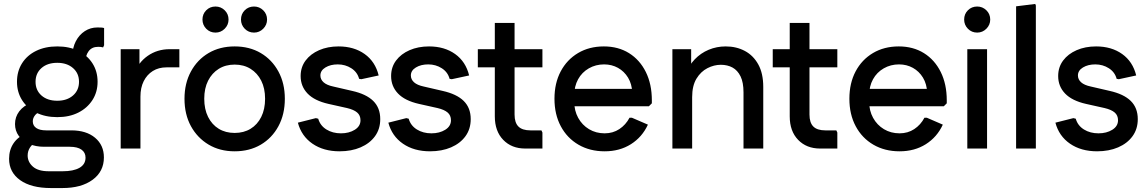

<svg xmlns="http://www.w3.org/2000/svg" viewBox="-20 -752 5813 972"><path d="M238 200Q138 200 82 160Q26 120 26 52Q26 7 48.5 -26.5Q71 -60 115 -78L165 -33Q144 -24 132 -5.5Q120 13 120 35Q120 68 146.5 91.5Q173 115 227 115H297Q352 115 382.5 97.5Q413 80 413 46Q413 20 392.5 5.5Q372 -9 333 -9H203Q161 -9 127.5 -23.5Q94 -38 75 -64Q56 -90 56 -124Q56 -160 77.5 -188.5Q99 -217 142 -234L196 -188Q171 -185 158.5 -170Q146 -155 146 -138Q146 -116 163.5 -104Q181 -92 214 -92H341Q417 -92 461.5 -54.5Q506 -17 506 45Q506 116 449 158Q392 200 296 200ZM270 -159Q209 -159 163 -182Q117 -205 91.5 -245.5Q66 -286 66 -338Q66 -391 91.5 -431.5Q117 -472 163 -494.5Q209 -517 270 -517Q331 -517 376.5 -494.5Q422 -472 448 -431.5Q474 -391 474 -338Q474 -286 448 -245.5Q422 -205 376.5 -182Q331 -159 270 -159ZM270 -242Q319 -242 349.5 -268.5Q380 -295 380 -338Q380 -381 349.5 -407.5Q319 -434 270 -434Q220 -434 190 -407.5Q160 -381 160 -338Q160 -295 190 -268.5Q220 -242 270 -242ZM412 -435 347 -470Q347 -511 364 -543.5Q381 -576 409.5 -594.5Q438 -613 473 -613Q483 -613 492.5 -612.5Q502 -612 507 -610V-523L502 -512Q492 -515 477 -515Q445 -515 428.5 -492.5Q412 -470 412 -435Z M591 0V-503H686V-368L659 -377Q679 -435 727.5 -469Q776 -503 839 -503H888V-411H823Q783 -411 753.5 -392.5Q724 -374 707.5 -341Q691 -308 691 -263V0Z M1168 14Q1093 14 1036 -20Q979 -54 946.5 -113.5Q914 -173 914 -252Q914 -330 946.5 -390Q979 -450 1036 -483.5Q1093 -517 1168 -517Q1243 -517 1300 -483.5Q1357 -450 1389.5 -390Q1422 -330 1422 -252Q1422 -173 1389.5 -113Q1357 -53 1300 -19.5Q1243 14 1168 14ZM1168 -79Q1214 -79 1248.5 -100Q1283 -121 1302.5 -160Q1322 -199 1322 -252Q1322 -305 1302.5 -343.5Q1283 -382 1248.5 -403.5Q1214 -425 1168 -425Q1122 -425 1087.5 -403.5Q1053 -382 1033.5 -343.5Q1014 -305 1014 -252Q1014 -199 1033.5 -160Q1053 -121 1087.5 -100Q1122 -79 1168 -79ZM1266 -587Q1238 -587 1219 -606.5Q1200 -626 1200 -653Q1200 -681 1219 -700Q1238 -719 1266 -719Q1293 -719 1312.5 -700Q1332 -681 1332 -653Q1332 -626 1312.5 -606.5Q1293 -587 1266 -587ZM1071 -587Q1043 -587 1024 -606.5Q1005 -626 1005 -653Q1005 -681 1024 -700Q1043 -719 1071 -719Q1098 -719 1117.5 -700Q1137 -681 1137 -653Q1137 -626 1117.5 -606.5Q1098 -587 1071 -587Z M1699 14Q1618 14 1562 -24.5Q1506 -63 1488 -131L1579 -154L1591 -151Q1601 -116 1632.5 -96.5Q1664 -77 1706 -77Q1747 -77 1776 -95Q1805 -113 1805 -143Q1805 -168 1788 -182.5Q1771 -197 1737 -205L1643 -226Q1572 -242 1537 -278.5Q1502 -315 1502 -367Q1502 -412 1527 -445.5Q1552 -479 1595.5 -498Q1639 -517 1694 -517Q1772 -517 1826 -478.5Q1880 -440 1897 -370L1809 -351L1798 -353Q1789 -387 1758.5 -406.5Q1728 -426 1690 -426Q1653 -426 1627.5 -410.5Q1602 -395 1602 -370Q1602 -350 1618 -335.5Q1634 -321 1667 -314L1762 -292Q1834 -276 1869.5 -241Q1905 -206 1905 -149Q1905 -99 1878.5 -62.5Q1852 -26 1805.5 -6Q1759 14 1699 14Z M2157 14Q2076 14 2020 -24.5Q1964 -63 1946 -131L2037 -154L2049 -151Q2059 -116 2090.5 -96.5Q2122 -77 2164 -77Q2205 -77 2234 -95Q2263 -113 2263 -143Q2263 -168 2246 -182.5Q2229 -197 2195 -205L2101 -226Q2030 -242 1995 -278.5Q1960 -315 1960 -367Q1960 -412 1985 -445.5Q2010 -479 2053.5 -498Q2097 -517 2152 -517Q2230 -517 2284 -478.5Q2338 -440 2355 -370L2267 -351L2256 -353Q2247 -387 2216.5 -406.5Q2186 -426 2148 -426Q2111 -426 2085.5 -410.5Q2060 -395 2060 -370Q2060 -350 2076 -335.5Q2092 -321 2125 -314L2220 -292Q2292 -276 2327.5 -241Q2363 -206 2363 -149Q2363 -99 2336.5 -62.5Q2310 -26 2263.5 -6Q2217 14 2157 14Z M2639 0Q2570 0 2527.5 -44Q2485 -88 2485 -163V-636H2585V-172Q2585 -131 2604.5 -111.5Q2624 -92 2665 -92H2721L2726 -81V0ZM2399 -411V-503H2726V-411Z M3041 14Q2966 14 2908.5 -19.5Q2851 -53 2819 -113Q2787 -173 2787 -252Q2787 -331 2818.5 -390.5Q2850 -450 2906.5 -483.5Q2963 -517 3037 -517Q3110 -517 3164.5 -483Q3219 -449 3249.5 -387.5Q3280 -326 3280 -244V-229L3265 -214H2838V-302H3232L3181 -282Q3179 -327 3159.5 -359Q3140 -391 3108.5 -408.5Q3077 -426 3038 -426Q2996 -426 2961 -406Q2926 -386 2906.5 -350.5Q2887 -315 2887 -268V-238Q2887 -192 2907 -155.5Q2927 -119 2962 -98Q2997 -77 3041 -77Q3083 -77 3115.5 -98.5Q3148 -120 3167 -156H3179L3260 -121Q3231 -58 3174 -22Q3117 14 3041 14Z M3384 0V-503H3479V-368L3452 -377Q3467 -420 3497 -451.5Q3527 -483 3567.5 -500Q3608 -517 3654 -517Q3708 -517 3751 -494Q3794 -471 3819 -425.5Q3844 -380 3844 -312V0H3744V-284Q3744 -335 3729 -365.5Q3714 -396 3688.5 -410Q3663 -424 3629 -424Q3595 -424 3561.5 -407Q3528 -390 3506 -354Q3484 -318 3484 -260V0Z M4132 0Q4063 0 4020.5 -44Q3978 -88 3978 -163V-636H4078V-172Q4078 -131 4097.5 -111.5Q4117 -92 4158 -92H4214L4219 -81V0ZM3892 -411V-503H4219V-411Z M4534 14Q4459 14 4401.5 -19.5Q4344 -53 4312 -113Q4280 -173 4280 -252Q4280 -331 4311.5 -390.5Q4343 -450 4399.5 -483.5Q4456 -517 4530 -517Q4603 -517 4657.5 -483Q4712 -449 4742.5 -387.5Q4773 -326 4773 -244V-229L4758 -214H4331V-302H4725L4674 -282Q4672 -327 4652.5 -359Q4633 -391 4601.5 -408.5Q4570 -426 4531 -426Q4489 -426 4454 -406Q4419 -386 4399.5 -350.5Q4380 -315 4380 -268V-238Q4380 -192 4400 -155.5Q4420 -119 4455 -98Q4490 -77 4534 -77Q4576 -77 4608.5 -98.5Q4641 -120 4660 -156H4672L4753 -121Q4724 -58 4667 -22Q4610 14 4534 14Z M4877 0V-503H4977V0ZM4927 -587Q4899 -587 4880 -606.5Q4861 -626 4861 -653Q4861 -681 4880 -700Q4899 -719 4927 -719Q4954 -719 4973.5 -700Q4993 -681 4993 -653Q4993 -626 4973.5 -606.5Q4954 -587 4927 -587Z M5124 0V-720L5221 -732L5224 -724V0Z M5534 14Q5453 14 5397 -24.5Q5341 -63 5323 -131L5414 -154L5426 -151Q5436 -116 5467.5 -96.5Q5499 -77 5541 -77Q5582 -77 5611 -95Q5640 -113 5640 -143Q5640 -168 5623 -182.5Q5606 -197 5572 -205L5478 -226Q5407 -242 5372 -278.5Q5337 -315 5337 -367Q5337 -412 5362 -445.5Q5387 -479 5430.5 -498Q5474 -517 5529 -517Q5607 -517 5661 -478.5Q5715 -440 5732 -370L5644 -351L5633 -353Q5624 -387 5593.5 -406.5Q5563 -426 5525 -426Q5488 -426 5462.5 -410.5Q5437 -395 5437 -370Q5437 -350 5453 -335.5Q5469 -321 5502 -314L5597 -292Q5669 -276 5704.5 -241Q5740 -206 5740 -149Q5740 -99 5713.5 -62.5Q5687 -26 5640.5 -6Q5594 14 5534 14Z"/></svg>

Font: Fustat SemiBold
Style: Regular
Weight: 600
Designer: Mohamed Gaber, Khaled Hosny, Laura Garcia Mut
Foundry: Kief Type Foundry, Alif Type Foundry, Hard Type Foundry
Version: Version 1.007